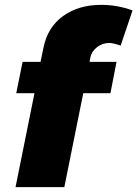

<svg xmlns="http://www.w3.org/2000/svg" viewBox="-20 -771 566 791"><path d="M352 -533 349 -516H460L435 -387H323L245 0H44L122 -387H47L73 -516H147L159 -574Q176 -659 240 -705Q304 -751 397 -751Q464 -751 526 -728L477 -583Q467 -587 453 -590.5Q439 -594 431 -594Q402 -594 379.5 -576.5Q357 -559 352 -533Z"/></svg>

Font: Gontserrat ExtraBold
Style: Italic
Weight: 800
Italic angle: -11.3°
Designer: Julieta Ulanovsky
Foundry: Julieta Ulanovsky
Version: Version 6.001